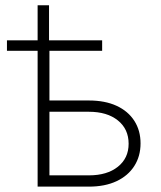

<svg xmlns="http://www.w3.org/2000/svg" viewBox="-20 -695 600 715"><path d="M5.9 -505.9V-544.9H360.4V-505.9ZM120.1 -544.9V-675.3H162.6V-544.9ZM152.8 -320.8H311Q371.1 -320.8 414.1 -301Q457 -281.2 480.2 -245.1Q503.4 -209 503.4 -161.1Q503.4 -113.3 480.2 -76.9Q457 -40.5 414.1 -20.3Q371.1 0 311 0H120.1V-542.5H164.1V-42H311Q378.9 -42 418.9 -74Q459 -106 459 -159.7Q459 -214.4 418.9 -246.6Q378.9 -278.8 311 -278.8H152.8Z"/></svg>

Font: Inter 16pt ExtraLight
Style: Regular
Weight: 250
Version: Version 4.001;git-66647c0bb